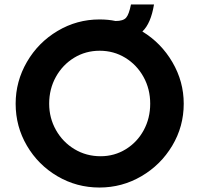

<svg xmlns="http://www.w3.org/2000/svg" viewBox="-20 -831 892 859"><path d="M802 -367Q802 -265 750.5 -179Q699 -93 612.5 -42.5Q526 8 425 8Q323 8 237 -42.5Q151 -93 100.5 -179Q50 -265 50 -367Q50 -467 100.5 -554Q151 -641 237.5 -692.5Q324 -744 425 -744Q465 -744 497 -737Q531 -737 544 -751.5Q557 -766 566 -811H669Q655 -726 617 -690Q701 -639 751.5 -552.5Q802 -466 802 -367ZM652 -367Q652 -433 622 -487Q592 -541 540.5 -572.5Q489 -604 426 -604Q363 -604 311.5 -572.5Q260 -541 230 -487Q200 -433 200 -367Q200 -303 230.5 -249Q261 -195 313.5 -163.5Q366 -132 430 -132Q492 -132 543 -163.5Q594 -195 623 -248.5Q652 -302 652 -367Z"/></svg>

Font: Josefin Sans
Style: Bold
Weight: 700
Designer: Santiago Orozco
Foundry: Typemade
Version: Version 2.000